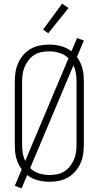

<svg xmlns="http://www.w3.org/2000/svg" viewBox="-20 -987 540 1051"><path d="M98 44 61 30 99 -60Q88 -74 80.5 -90.5Q73 -107 68.5 -124Q64 -141 62.5 -159Q61 -177 61 -195V-540Q61 -566 65 -592.5Q69 -619 80 -643Q91 -667 108.5 -687Q126 -707 149 -720Q172 -733 198 -738Q224 -743 250 -743Q282 -743 314 -734.5Q346 -726 371 -706L402 -779L439 -765L401 -675Q412 -661 419.5 -644.5Q427 -628 431.5 -611Q436 -594 437.5 -576Q439 -558 439 -540V-195Q439 -169 435 -142.5Q431 -116 420 -92Q409 -68 391.5 -48Q374 -28 351 -15Q328 -2 302 3Q276 8 250 8Q218 8 186 -0.5Q154 -9 129 -29ZM118 -106 355 -668Q335 -688 307 -697Q279 -706 250 -706Q229 -706 208 -702Q187 -698 169 -687Q151 -676 137.5 -659Q124 -642 115.5 -622.5Q107 -603 104 -582Q101 -561 101 -540V-195Q101 -172 104.5 -149.5Q108 -127 118 -106ZM250 -29Q271 -29 292 -33Q313 -37 331 -48Q349 -59 362.5 -76Q376 -93 384.5 -112.5Q393 -132 396 -153Q399 -174 399 -195V-540Q399 -563 395.5 -585.5Q392 -608 382 -629L145 -67Q165 -47 193 -38Q221 -29 250 -29ZM244 -805 216 -825 320 -967 355 -943Z"/></svg>

Font: Iosevka SS18 Extralight
Style: Regular
Weight: 200
Monospace: yes
Designer: Belleve Invis
Foundry: Belleve Invis
Version: Version 25.1.1; ttfautohint (v1.8.4)